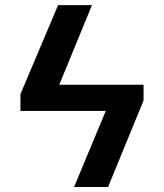

<svg xmlns="http://www.w3.org/2000/svg" viewBox="-20 -748 655 768"><path d="M348 -727.6 217 -409.1H554.3V-346.2L412.3 0H276.3L403.1 -304.3H61.8V-371.4L212.4 -727.6Z"/></svg>

Font: Inter P Semi Bold
Style: Regular
Weight: 600
Designer: Rasmus Andersson
Foundry: rsms
Version: Version 3.018;git-588b23468